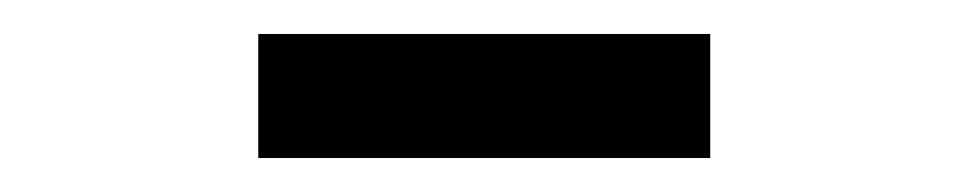

<svg xmlns="http://www.w3.org/2000/svg" viewBox="-20 -719 570 113"><path d="M132 -626H398V-699H132Z"/></svg>

Font: Noto Sans Mono Condensed Medium
Style: Regular
Weight: 500
Width: 3
Designer: Monotype Design Team
Foundry: Monotype Imaging Inc.
Version: Version 2.014